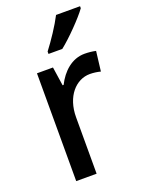

<svg xmlns="http://www.w3.org/2000/svg" viewBox="-145 -834 674 902"><g transform="rotate(-20 192.0 -383.0)"><path d="M373 -756V-766H253C230 -721 190 -661 157 -618V-606H226C272 -642 346 -718 373 -756ZM316 -549C252 -549 203 -503 174 -445H169L155 -539H75V0H177V-282C177 -386 237 -451 307 -451C326 -451 345 -448 360 -444L372 -543C355 -547 334 -549 316 -549Z"/></g></svg>

Font: Noto Sans Devanagari SemiCondensed Medium
Style: Regular
Weight: 500
Width: 4
Designer: Jelle Bosma - Monotype Design Team
Foundry: Monotype Imaging Inc.
Version: Version 2.004